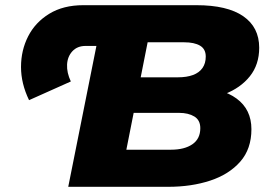

<svg xmlns="http://www.w3.org/2000/svg" viewBox="-20 -720 1035 740"><path d="M92 -334Q61 -398 61 -462Q61 -526 88.5 -580Q116 -634 170 -667Q224 -700 301 -700H389L358 -543H310Q278 -543 259 -522.5Q240 -502 238.5 -471Q237 -440 253 -406ZM243 0 383 -700H737Q856 -700 917.5 -657.5Q979 -615 979 -536Q979 -471 943 -426Q907 -381 846 -357.5Q785 -334 709 -334L737 -382Q835 -382 892 -340Q949 -298 949 -222Q949 -146 906 -97Q863 -48 790.5 -24Q718 0 628 0ZM467 -143H639Q691 -143 721.5 -164Q752 -185 752 -226Q752 -257 729 -271Q706 -285 670 -285H478L505 -422H665Q700 -422 724 -431Q748 -440 760.5 -458Q773 -476 773 -502Q773 -531 751 -544Q729 -557 690 -557H549Z"/></svg>

Font: Montserrat Thin ExtraBold
Style: Italic
Weight: 800
Italic angle: -11.3°
Version: Version 9.000